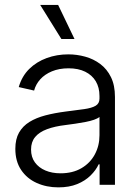

<svg xmlns="http://www.w3.org/2000/svg" viewBox="-20 -770 576 800"><path d="M223.1 10.7Q173.8 10.7 133.1 -7.6Q92.3 -25.9 68.1 -61.8Q43.9 -97.7 43.9 -149.9Q43.9 -190.4 59.3 -217.5Q74.7 -244.6 102.8 -262Q130.9 -279.3 169.2 -289.3Q207.5 -299.3 253.4 -305.2Q299.8 -311 331.1 -315.4Q362.3 -319.8 378.4 -329.3Q394.5 -338.9 394.5 -358.9V-370.1Q394.5 -405.3 379.2 -431.2Q363.8 -457 335 -471.2Q306.2 -485.4 265.6 -485.4Q226.6 -485.4 196.5 -472.9Q166.5 -460.4 147.7 -439.5Q128.9 -418.5 122.1 -392.6L58.1 -407.2Q71.3 -452.6 101.8 -482.7Q132.3 -512.7 174.6 -528.1Q216.8 -543.5 264.6 -543.5Q300.3 -543.5 335 -533.9Q369.6 -524.4 397.7 -503.4Q425.8 -482.4 442.4 -448.5Q459 -414.6 459 -366.2V0H395V-85.4H391.1Q379.9 -61 357.4 -38.8Q335 -16.6 301.5 -2.9Q268.1 10.7 223.1 10.7ZM232.4 -47.9Q282.7 -47.9 319.1 -69.1Q355.5 -90.3 375 -126.5Q394.5 -162.6 394.5 -206.5V-282.7Q387.2 -276.4 371.8 -271Q356.4 -265.6 335.9 -261.7Q315.4 -257.8 293.7 -254.6Q272 -251.5 252.9 -249Q208 -243.7 175.8 -231.7Q143.6 -219.7 126.5 -199.2Q109.4 -178.7 109.4 -147Q109.4 -115.2 125.5 -93.3Q141.6 -71.3 169.2 -59.6Q196.8 -47.9 232.4 -47.9ZM235.8 -607.4 147.5 -749.5H222.2L290.5 -607.4Z"/></svg>

Font: Inter 20pt Light
Style: Regular
Weight: 300
Version: Version 4.001;git-66647c0bb